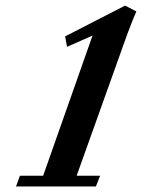

<svg xmlns="http://www.w3.org/2000/svg" viewBox="-20 -671 551 691"><path d="M37.6 0 51.8 -38.6H135.3L313 -543L221.2 -502.4L214.4 -540L430.2 -650.9L470.7 -629.9Q459.5 -605 438 -547.9L255.9 -38.6H340.3L325.2 0Z"/></svg>

Font: Elstob 8pt
Style: Bold Italic
Weight: 700
Italic angle: -20°
Designer: Peter S. Baker
Version: Version 1.015